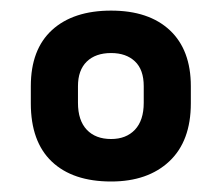

<svg xmlns="http://www.w3.org/2000/svg" viewBox="-20 -768 418 362"><path d="M38.1 -573.2V-605.5Q38.1 -674.8 78.1 -711.4Q118.2 -748 189.5 -748Q260.7 -748 300.3 -710.9Q339.8 -673.8 339.8 -605.5V-573.2Q339.8 -502 299.3 -463.9Q258.8 -425.8 189.5 -425.8Q117.2 -425.8 77.6 -463.4Q38.1 -501 38.1 -573.2ZM251 -574.2V-605.5Q251 -636.7 234.4 -652.3Q217.8 -668 189.5 -668Q160.2 -668 143.6 -651.9Q127 -635.7 127 -605.5V-574.2Q127 -541 143.6 -523.4Q160.2 -505.9 189.5 -505.9Q217.8 -505.9 234.4 -523.4Q251 -541 251 -574.2Z"/></svg>

Font: Altinn-DIN Exp
Style: DINExp-Bold
Weight: 700
Width: 7
Designer: Charles Nix
Foundry: Altinn
Version: Version 2.00